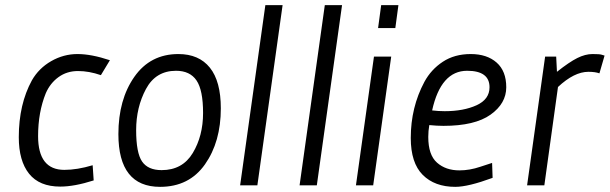

<svg xmlns="http://www.w3.org/2000/svg" viewBox="-20 -720 2369 746"><path d="M214 5Q133 5 93 -45Q53 -95 53 -187Q53 -315 104 -408Q131 -455 179 -482.5Q227 -510 281 -510Q335 -510 407 -486L372 -428Q326 -444 283 -444Q240 -444 207.5 -420.5Q175 -397 158 -358Q128 -284 128 -191Q128 -60 230 -60Q280 -60 340 -78L344 -19Q269 5 214 5Z M664 -445Q585 -445 547 -374Q509 -303 509 -214.5Q509 -126 532 -92.5Q555 -59 608 -59Q689 -59 729 -125.5Q769 -192 769 -281Q769 -370 743.5 -407.5Q718 -445 664 -445ZM602 6Q440 6 440 -199Q440 -333 502 -421.5Q564 -510 673 -510Q753 -510 795.5 -457Q838 -404 838 -299Q838 -169 776.5 -81.5Q715 6 602 6Z M913 0 1011 -700H1078L980 0Z M1144 0 1242 -700H1309L1211 0Z M1363 0 1433 -500H1500L1430 0ZM1528 -700 1516 -611H1449L1461 -700Z M1749 6Q1669 6 1622.5 -40.5Q1576 -87 1576 -184Q1576 -303 1629 -402Q1655 -450 1700.5 -480Q1746 -510 1809 -510Q1872 -510 1909.5 -477Q1947 -444 1947 -381Q1947 -318 1886 -274.5Q1825 -231 1703 -231Q1678 -231 1648 -234Q1644 -211 1644 -188Q1644 -118 1678 -88Q1712 -58 1765 -58Q1805 -58 1846 -72L1892 -87L1894 -29Q1799 6 1749 6ZM1708 -288Q1781 -288 1831.5 -311Q1882 -334 1882 -381Q1882 -445 1795 -445Q1693 -445 1659 -291Q1683 -288 1708 -288Z M2329 -504 2309 -435Q2293 -441 2266 -441Q2211 -441 2148 -382L2095 0H2028L2098 -500H2141L2144 -441Q2192 -479 2223 -494.5Q2254 -510 2282 -510Q2310 -510 2317.5 -507.5Q2325 -505 2329 -504Z"/></svg>

Font: Gudea
Style: Italic
Weight: 400
Version: Version 1.002